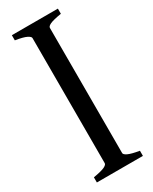

<svg xmlns="http://www.w3.org/2000/svg" viewBox="-194 -790 669 838"><g transform="rotate(-30 140.5 -371.0)"><path d="M188 -55.7Q188 -48.3 204.1 -40.5Q220.2 -32.7 260.3 -25.9V0H28.3V-25.9Q70.3 -33.2 85.2 -40.5Q100.1 -47.9 100.1 -55.7V-686.5Q100.1 -693.8 84 -701.9Q67.9 -710 28.3 -716.3V-742.2H260.3V-716.3Q217.8 -709 202.9 -701.9Q188 -694.8 188 -686.5Z"/></g></svg>

Font: Gentium Book Plus
Style: Regular
Weight: 400
Designer: Victor Gaultney, Annie Olsen, Iska Routamaa, Becca Hirsbrunner
Foundry: SIL International
Version: Version 6.101